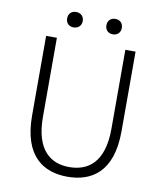

<svg xmlns="http://www.w3.org/2000/svg" viewBox="-96 -965 897 1055"><g transform="rotate(10 352.5 -437.0)"><path d="M243 -801C268 -801 287 -817 287 -844C287 -871 268 -887 243 -887C218 -887 200 -871 200 -844C200 -817 218 -801 243 -801ZM462 -801C487 -801 505 -817 505 -844C505 -871 487 -887 462 -887C437 -887 419 -871 419 -844C419 -817 437 -801 462 -801ZM352 13C484 13 602 -55 602 -285V-729H545V-288C545 -99 456 -41 352 -41C252 -41 163 -99 163 -288V-729H103V-285C103 -55 221 13 352 13Z"/></g></svg>

Font: Spoqa Han Sans Neo Light
Style: Regular
Weight: 300
Designer: [Spoqa Han Sans Neo] Dong-huui Kim  Younghwa Kang  Yujin Lee  [Noto Sans] Ryoko NISHIZUKA  (kana & ideographs); Paul D. 
Foundry: Spoqa (http://www.spoqa-han-sans.com)
Version: Version 1.000